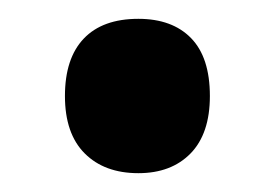

<svg xmlns="http://www.w3.org/2000/svg" viewBox="-20 -173 291 204"><path d="M49 -71Q49 -111 69 -132Q89 -153 127 -153Q163 -153 183 -132.5Q203 -112 203 -71Q203 -31 182.5 -10Q162 11 127 11Q91 11 70 -10Q49 -31 49 -71Z"/></svg>

Font: Noto Sans Display ExtraCondensed
Style: Bold
Weight: 700
Width: 2
Designer: Monotype Design Team
Foundry: Monotype Imaging Inc.
Version: Version 2.003